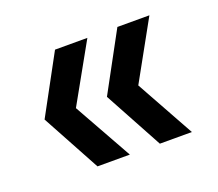

<svg xmlns="http://www.w3.org/2000/svg" viewBox="-71 -566 614 541"><g transform="rotate(-20 235.5 -295.0)"><path d="M325 -120 230 -295 325 -470H421L324 -295L421 -120ZM138 -120 43 -295 138 -470H235L137 -295L235 -120Z"/></g></svg>

Font: DM Sans 9pt 36pt Medium
Style: Regular
Weight: 500
Version: Version 4.004;gftools[0.9.30]